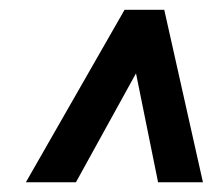

<svg xmlns="http://www.w3.org/2000/svg" viewBox="-20 -731 459 395"><path d="M259.8 -580.1 136.2 -356H33.2L236.3 -710.9H317.9L397.5 -356H305.2Z"/></svg>

Font: RobotoDraft Medium
Style: Italic
Weight: 500
Italic angle: -12°
Version: Version 2.001152; 2014